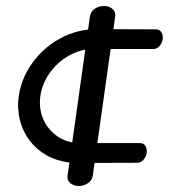

<svg xmlns="http://www.w3.org/2000/svg" viewBox="-20 -615 603 640"><path d="M264.2 -449.4C251.6 -359.6 233.6 -231.7 220.8 -140.3C153.2 -152.6 103.5 -216.8 114.5 -294.9C125.3 -372.3 191.9 -436.8 264.2 -449.4ZM358 -517.7 364.2 -562.1C366.3 -580.7 349.4 -595 326.8 -595C304.6 -595 283.8 -583 279.9 -561.1C279.9 -561.1 277.9 -546.8 273.6 -516.4C160.7 -504.3 58.8 -410.1 42.6 -294.9C26.5 -180.2 100.6 -85.5 211.4 -73.3L205 -28C202.4 -9.3 219.9 5 242.5 5C265 5 286.5 -9.1 289.1 -28L295.3 -72C381.2 -72.2 438.3 -72.5 438.3 -72.5C453.4 -72.5 466.5 -88 468.9 -105.3C471.4 -122.6 462.6 -138.1 447.5 -138.1L304.6 -138.1L348.7 -451.6L491.6 -451.6C506.7 -451.6 519.8 -467.1 522.2 -484.4C524.6 -501.7 515.9 -517.2 500.8 -517.2C499.6 -517.2 448.6 -517.5 358 -517.7Z"/></svg>

Font: Hi.
Style: Bold
Weight: 400
Designer: Mew Too, Robert Jablonski
Foundry: Cannot Into Space Fonts
Version: Version 1.996